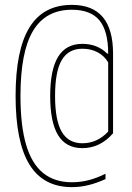

<svg xmlns="http://www.w3.org/2000/svg" viewBox="-20 -654 540 788"><path d="M275 114Q158 114 101 21.5Q44 -71 44 -260Q44 -449 101 -541.5Q158 -634 275 -634Q444 -634 444 -434V-107Q417 -76 385.5 -61Q354 -46 318 -46Q251 -46 218.5 -99Q186 -152 186 -260Q186 -368 218.5 -421Q251 -474 318 -474Q380 -474 420 -434H424Q424 -527 388 -570.5Q352 -614 275 -614Q168 -614 116 -528Q64 -442 64 -260Q64 -139 87 -60.5Q110 18 157 56Q204 94 275 94Q310 94 343.5 85.5Q377 77 413 59V81Q378 97 344 105.5Q310 114 275 114ZM318 -66Q379 -66 424 -114V-398Q408 -425 380.5 -439.5Q353 -454 318 -454Q261 -454 233.5 -407.5Q206 -361 206 -260Q206 -160 233.5 -113Q261 -66 318 -66Z"/></svg>

Font: M PLUS 1 Code Thin
Style: Regular
Weight: 250
Designer: Coji Morishita
Foundry: UNDERFOREST DESIGN
Version: Version 1.002